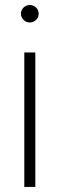

<svg xmlns="http://www.w3.org/2000/svg" viewBox="-20 -736 235 756"><path d="M75.7 0V-529.3H119.1V0ZM97.2 -647.5Q83 -647.5 72.8 -657.7Q62.5 -668 62.5 -682.1Q62.5 -696.3 72.8 -706.3Q83 -716.3 97.2 -716.3Q111.8 -716.3 122.1 -706.3Q132.3 -696.3 132.3 -682.1Q132.3 -668 122.1 -657.7Q111.8 -647.5 97.2 -647.5Z"/></svg>

Font: Inter 24pt ExtraLight
Style: Regular
Weight: 250
Designer: Rasmus Andersson
Foundry: rsms
Version: Version 4.001;git-66647c0bb